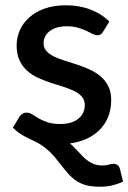

<svg xmlns="http://www.w3.org/2000/svg" viewBox="-20 -538 486 727"><path d="M446 150Q423 160 403.2 164.5Q383.5 169 359.5 169Q329.5 169 308.2 163.8Q287 158.5 269.8 147.2Q252.5 136 236.8 118Q221 100 202 75Q184.5 52 169 37.2Q153.5 22.5 139.2 13Q125 3.5 111.5 -2.8Q98 -9 84.5 -15.8Q71 -22.5 57.2 -31.2Q43.5 -40 28.5 -54.5L53.5 -95.5Q58 -103 64.8 -107.2Q71.5 -111.5 81.5 -111.5Q92 -111.5 102.2 -104.8Q112.5 -98 126.2 -90Q140 -82 159.5 -75.2Q179 -68.5 208 -68.5Q232 -68.5 249.5 -74.2Q267 -80 278.5 -90Q290 -100 295.5 -112.8Q301 -125.5 301 -140Q301 -159.5 290 -172Q279 -184.5 260.8 -193.5Q242.5 -202.5 219.2 -209.5Q196 -216.5 172 -224.5Q148 -232.5 124.8 -243Q101.5 -253.5 83.2 -269.8Q65 -286 54 -309.2Q43 -332.5 43 -366Q43 -396.5 55.2 -424Q67.5 -451.5 91.2 -472.5Q115 -493.5 149.8 -505.8Q184.5 -518 230 -518Q281.5 -518 323.5 -501.5Q365.5 -485 394 -456.5L370 -417.5Q366 -410.5 361 -407.5Q356 -404.5 348.5 -404.5Q340 -404.5 330 -409.8Q320 -415 306.5 -421.5Q293 -428 274.8 -433.2Q256.5 -438.5 232 -438.5Q212 -438.5 195.8 -433.8Q179.5 -429 168.2 -420.2Q157 -411.5 151 -399.8Q145 -388 145 -374.5Q145 -356.5 156 -344.5Q167 -332.5 185 -323.8Q203 -315 226 -308Q249 -301 273 -293Q297 -285 320 -274.5Q343 -264 361 -248.8Q379 -233.5 390 -211.8Q401 -190 401 -159Q401 -127 391 -99.5Q381 -72 361.2 -50.5Q341.5 -29 312.2 -14.5Q283 0 245 5Q251.5 10.5 257.8 17Q264 23.5 271 30.5Q283 43.5 293.5 54.2Q304 65 315 72.5Q326 80 338.2 84.2Q350.5 88.5 366.5 88.5Q382 88.5 392.8 85.2Q403.5 82 410.5 82Q417 82 424 86Q431 90 434.5 103Z"/></svg>

Font: Lato 2
Style: Regular
Weight: 600
Designer: Lukasz Dziedzic with Adam Twardoch and Botio Nikoltchev
Foundry: tyPoland Lukasz Dziedzic
Version: Version 2.015; 2015-08-06; http://www.latofonts.com/